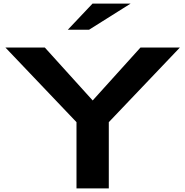

<svg xmlns="http://www.w3.org/2000/svg" viewBox="-20 -1039 1022 1059"><path d="M490.2 -1019H700.2L471.2 -875H354ZM972.2 -776.9 580.1 -365.2V0H401.9V-365.2L9.8 -776.9H227.1L491.2 -484.9L754.9 -776.9Z"/></svg>

Font: Sporting Grotesque
Style: Bold
Weight: 700
Designer: Lucas LE BIHAN
Foundry: Lucas LE BIHAN
Version: Version 2.002;PS 2.2;hotconv 1.0.88;makeotf.lib2.5.647800